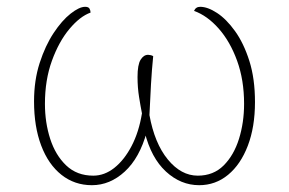

<svg xmlns="http://www.w3.org/2000/svg" viewBox="-20 -532 849 564"><path d="M568 -512Q590 -512 617.5 -494Q645 -476 670.5 -440.5Q696 -405 712.5 -353Q729 -301 729 -232Q729 -159 708 -104Q687 -49 650 -18.5Q613 12 565 12Q511 12 467.5 -28Q424 -68 405 -144H411Q390 -68 346.5 -28Q303 12 250 12Q199 12 160.5 -18.5Q122 -49 101 -104.5Q80 -160 80 -234Q80 -296 96.5 -347Q113 -398 137.5 -435Q162 -472 187.5 -492Q213 -512 230 -512Q240 -512 243 -506.5Q246 -501 246 -495Q215 -484 184 -447Q153 -410 132.5 -353.5Q112 -297 112 -227Q112 -172 127.5 -124Q143 -76 174.5 -46Q206 -16 254 -16Q287 -16 316 -39Q345 -62 366.5 -103Q388 -144 397 -199Q393 -219 388.5 -247Q384 -275 384 -306Q384 -342 393 -356.5Q402 -371 415 -371Q418 -371 422.5 -370Q427 -369 430 -367Q426 -327 423.5 -284Q421 -241 419 -194Q434 -111 473 -63.5Q512 -16 561 -16Q607 -16 637 -46Q667 -76 682 -124Q697 -172 697 -227Q697 -297 676.5 -353.5Q656 -410 622.5 -448Q589 -486 550 -500Q555 -512 568 -512Z"/></svg>

Font: Arima Thin Thin
Style: Regular
Weight: 250
Version: Version 1.100